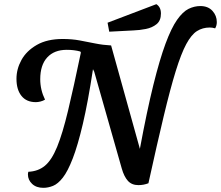

<svg xmlns="http://www.w3.org/2000/svg" viewBox="-20 -878 1060 921"><path d="M188 23Q154 23 134 4Q114 -15 114 -41Q114 -48 116 -54Q163 -56 195.5 -83Q228 -110 254 -173.5Q280 -237 306.5 -347.5Q333 -458 368 -626L365 -631Q336 -639 300 -639Q240 -639 206.5 -602.5Q173 -566 173 -498Q173 -447 196 -400Q186 -394 174 -391Q162 -388 152 -388Q107 -388 83 -418Q59 -448 59 -500Q59 -547 83 -590.5Q107 -634 156.5 -662.5Q206 -691 281 -691Q325 -691 362.5 -684Q400 -677 437 -669.5Q474 -662 513 -660L651 -164Q685 -347 715.5 -470Q746 -593 774 -668.5Q802 -744 829.5 -783Q857 -822 884.5 -835.5Q912 -849 941 -849Q978 -849 999 -826Q1020 -803 1020 -772Q1020 -755 1012 -742Q999 -746 986 -746Q952 -746 925 -729Q898 -712 873.5 -666.5Q849 -621 823 -537Q797 -453 765.5 -321.5Q734 -190 692 1Q669 10 644 10Q612 10 593.5 -10.5Q575 -31 564 -70L432 -534L426 -546Q402 -388 377.5 -284Q353 -180 329 -118Q305 -56 281.5 -26Q258 4 234.5 13.5Q211 23 188 23ZM504 -726 496 -769 730 -858Q752 -844 752 -813Q752 -779 731 -762Q710 -745 679.5 -739Q649 -733 619 -732Z"/></svg>

Font: Sansita Swashed
Style: Regular
Weight: 400
Designer: Pablo Cosgaya
Foundry: Omnibus-Type
Version: Version 1.003; ttfautohint (v1.8.3)